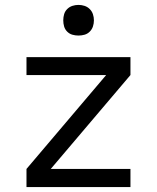

<svg xmlns="http://www.w3.org/2000/svg" viewBox="-20 -763 640 783"><path d="M88 0V-74L413 -457H88V-530H512V-457L187 -74H512V0ZM300 -618Q287 -618 275 -621.5Q263 -625 254 -634Q245 -643 241.5 -655Q238 -667 238 -680Q238 -693 241.5 -705Q245 -717 254 -726Q263 -735 275 -739Q287 -743 300 -743Q313 -743 325 -739Q337 -735 346 -726Q355 -717 359 -705Q363 -693 363 -680Q363 -667 359 -655Q355 -643 346 -634Q337 -625 325 -621.5Q313 -618 300 -618Z"/></svg>

Font: Iosevka Mono
Style: Regular
Weight: 400
Designer: Belleve Invis
Foundry: Belleve Invis
Version: Version 11.1.1